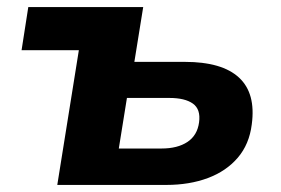

<svg xmlns="http://www.w3.org/2000/svg" viewBox="-20 -523 794 543"><path d="M142 0 203 -381H41L60 -503H385L360 -348H503Q608 -348 656 -303.5Q704 -259 692 -171Q685 -115 652.5 -77Q620 -39 568 -19.5Q516 0 450 0ZM316 -103H437Q482 -103 510 -121.5Q538 -140 543 -177Q548 -214 525.5 -230Q503 -246 459 -246H339Z"/></svg>

Font: Nunito Sans 7pt ExtraBold
Style: Italic
Weight: 800
Italic angle: -9°
Designer: Vernon Adams
Foundry: Vernon Adams
Version: Version 3.101;gftools[0.9.27]